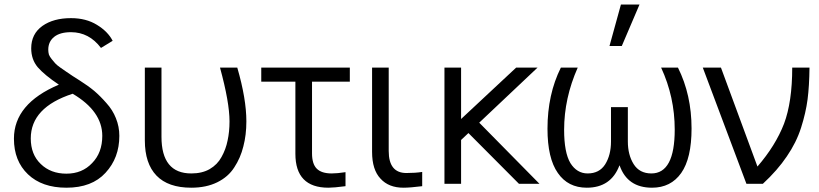

<svg xmlns="http://www.w3.org/2000/svg" viewBox="-20 -831 3702 868"><path d="M43 -204.1Q43 -362.3 246.1 -448.2Q180.7 -492.2 150.4 -527.3Q121.1 -562.5 121.1 -612.3Q121.1 -677.7 171.9 -713.9Q221.7 -749 300.8 -749Q369.1 -749 418 -718.8Q467.8 -688.5 489.3 -646.5Q471.7 -635.7 436.5 -614.3Q382.8 -685.5 300.8 -685.5Q251 -685.5 224.6 -664.1Q198.2 -642.6 198.2 -606.4Q198.2 -594.7 201.2 -584Q205.1 -574.2 213.9 -563.5Q222.7 -552.7 229.5 -544.9Q236.3 -537.1 252.9 -525.4Q269.5 -513.7 278.3 -507.8Q287.1 -502 308.6 -487.3Q331.1 -472.7 340.8 -466.8Q377.9 -443.4 406.2 -419.9Q433.6 -396.5 460.9 -365.2Q489.3 -334 503.9 -296.9Q519.5 -258.8 519.5 -216.8Q519.5 -117.2 457 -49.8Q395.5 17.6 280.3 17.6Q169.9 17.6 106.4 -43Q43 -103.5 43 -204.1ZM119.1 -205.1Q119.1 -132.8 164.1 -89.8Q209 -45.9 280.3 -45.9Q351.6 -45.9 396.5 -93.8Q442.4 -140.6 442.4 -216.8Q442.4 -328.1 308.6 -407.2Q119.1 -345.7 119.1 -205.1Z M634.8 -196.3Q634.8 -278.3 634.8 -525.4Q653.3 -525.4 710 -525.4Q710 -447.3 710 -212.9Q710 -46.9 844.7 -46.9Q893.6 -46.9 927.7 -66.4Q962.9 -86.9 981.4 -121.1Q1001 -156.2 1008.8 -195.3Q1017.6 -235.4 1017.6 -282.2Q1017.6 -368.2 974.6 -525.4Q1001 -525.4 1052.7 -525.4Q1093.8 -383.8 1093.8 -282.2Q1093.8 -220.7 1080.1 -168.9Q1067.4 -117.2 1039.1 -74.2Q1011.7 -31.2 961.9 -6.8Q912.1 17.6 844.7 17.6Q740.2 17.6 687.5 -37.1Q634.8 -91.8 634.8 -196.3Z M1161.1 -461.9Q1161.1 -477.5 1161.1 -525.4Q1260.7 -525.4 1561.5 -525.4Q1561.5 -509.8 1561.5 -461.9Q1518.6 -461.9 1390.6 -461.9Q1390.6 -380.9 1390.6 -137.7Q1390.6 -89.8 1412.1 -68.4Q1433.6 -46.9 1479.5 -46.9Q1504.9 -46.9 1542 -52.7Q1542 -31.2 1542 10.7Q1489.3 17.6 1464.8 17.6Q1315.4 17.6 1315.4 -135.7Q1315.4 -244.1 1315.4 -461.9Q1277.3 -461.9 1161.1 -461.9Z M1662.1 -144.5Q1662.1 -239.3 1662.1 -525.4Q1680.7 -525.4 1737.3 -525.4Q1737.3 -430.7 1737.3 -148.4Q1737.3 -48.8 1817.4 -48.8Q1857.4 -48.8 1888.7 -53.7Q1888.7 -32.2 1888.7 10.7Q1834 17.6 1803.7 17.6Q1737.3 17.6 1700.2 -23.4Q1662.1 -63.5 1662.1 -144.5Z M1989.3 0Q1989.3 -130.9 1989.3 -525.4Q2007.8 -525.4 2064.5 -525.4Q2064.5 -466.8 2064.5 -293Q2127 -350.6 2313.5 -525.4Q2337.9 -525.4 2410.2 -525.4Q2344.7 -462.9 2146.5 -276.4Q2214.8 -207 2418.9 0Q2395.5 0 2326.2 0Q2268.6 -57.6 2097.7 -229.5Q2089.8 -221.7 2064.5 -198.2Q2064.5 -148.4 2064.5 0Q2045.9 0 1989.3 0Z M2455.1 -249Q2455.1 -404.3 2515.6 -525.4Q2541 -525.4 2591.8 -525.4Q2530.3 -386.7 2530.3 -244.1Q2530.3 -141.6 2558.6 -93.8Q2587.9 -46.9 2636.7 -46.9Q2689.5 -46.9 2715.8 -87.9Q2742.2 -129.9 2742.2 -191.4Q2742.2 -243.2 2742.2 -346.7Q2760.7 -346.7 2818.4 -346.7Q2818.4 -307.6 2818.4 -191.4Q2818.4 -130.9 2844.7 -88.9Q2871.1 -46.9 2924.8 -46.9Q3030.3 -46.9 3030.3 -245.1Q3030.3 -392.6 2968.8 -525.4Q2994.1 -525.4 3044.9 -525.4Q3106.4 -402.3 3106.4 -250Q3106.4 -115.2 3059.6 -48.8Q3012.7 17.6 2927.7 17.6Q2816.4 17.6 2781.2 -83Q2781.2 -83 2780.3 -83Q2742.2 17.6 2632.8 17.6Q2547.9 17.6 2502 -48.8Q2455.1 -115.2 2455.1 -249ZM2735.4 -623Q2748 -669.9 2787.1 -810.5Q2808.6 -810.5 2871.1 -810.5Q2851.6 -763.7 2791 -623Q2777.3 -623 2735.4 -623Z M3157.2 -525.4Q3177.7 -525.4 3239.3 -525.4Q3280.3 -413.1 3404.3 -78.1Q3486.3 -172.9 3524.4 -271.5Q3561.5 -370.1 3561.5 -525.4Q3587.9 -525.4 3639.6 -525.4Q3638.7 -442.4 3630.9 -381.8Q3623 -321.3 3601.6 -253.9Q3580.1 -186.5 3537.1 -124Q3495.1 -61.5 3428.7 0Q3404.3 0 3354.5 0Q3304.7 -130.9 3157.2 -525.4Z"/></svg>

Font: Gothic A1
Style: Regular
Weight: 400
Designer: HanYang I&C Co.,Ltd.
Version: Version 2.50